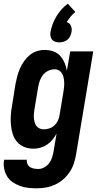

<svg xmlns="http://www.w3.org/2000/svg" viewBox="-34 -799 554 1042"><path d="M166 223Q143 223 119.5 220.5Q96 218 74.5 210Q53 202 34.5 189.5Q16 177 4.5 158Q-7 139 -11.5 116Q-16 93 -12 70V68H112Q110 80 115 91Q120 102 129.5 108Q139 114 151 116Q163 118 175 118Q191 118 207 109Q223 100 233.5 85.5Q244 71 249 54.5Q254 38 257 21L273 -74Q263 -56 250.5 -40.5Q238 -25 221.5 -14Q205 -3 186 2.5Q167 8 148 8Q122 8 98.5 -1Q75 -10 59 -28.5Q43 -47 35.5 -70.5Q28 -94 25.5 -119.5Q23 -145 24.5 -171Q26 -197 31 -223L50 -343Q54 -364 59.5 -385Q65 -406 74 -426.5Q83 -447 96 -466Q109 -485 126.5 -499.5Q144 -514 165 -521Q186 -528 207 -528Q232 -528 254.5 -520.5Q277 -513 292 -496.5Q307 -480 316 -459Q325 -438 329 -415L347 -520H472L379 38Q375 63 367 87.5Q359 112 344.5 134Q330 156 309.5 174Q289 192 265 203Q241 214 216 218.5Q191 223 166 223ZM204 -97Q219 -97 235 -102.5Q251 -108 263 -120Q275 -132 281.5 -147.5Q288 -163 290 -179L310 -299Q312 -312 313.5 -325Q315 -338 314.5 -351Q314 -364 311.5 -376.5Q309 -389 303 -399.5Q297 -410 286.5 -416.5Q276 -423 262 -423Q245 -423 228 -415Q211 -407 199.5 -392.5Q188 -378 182 -361Q176 -344 173 -326L153 -206Q151 -194 150 -182Q149 -170 150 -158.5Q151 -147 154 -135.5Q157 -124 163.5 -115.5Q170 -107 180.5 -102Q191 -97 204 -97ZM288 -569Q277 -569 266 -572.5Q255 -576 248.5 -584Q242 -592 240 -603Q238 -614 240 -625Q244 -647 252 -668.5Q260 -690 272 -710Q284 -730 299.5 -747.5Q315 -765 334 -779L375 -734Q361 -723 349.5 -709Q338 -695 328 -679Q337 -676 342.5 -671Q348 -666 351 -658.5Q354 -651 355 -642.5Q356 -634 354 -625Q352 -614 347 -603Q342 -592 332.5 -584Q323 -576 311 -572.5Q299 -569 288 -569Z"/></svg>

Font: Iosevka Extrabold Oblique
Style: Regular
Weight: 800
Italic angle: -9°
Monospace: yes
Designer: Belleve Invis
Foundry: Belleve Invis
Version: Version 32.5.0; ttfautohint (v1.8.4)